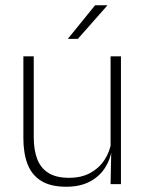

<svg xmlns="http://www.w3.org/2000/svg" viewBox="-20 -701 556 731"><path d="M108.5 -486.5V-178.5Q108.5 -130.5 121.5 -96Q134.5 -61.5 164 -42.8Q193.5 -24 243 -24Q289 -24 322.8 -42Q356.5 -60 377.2 -91.2Q398 -122.5 404.5 -162.5L415.5 -130.5H405.5Q400 -93 379 -60.8Q358 -28.5 321.2 -9.2Q284.5 10 232 10Q173 10 137 -12.2Q101 -34.5 85 -75.8Q69 -117 69 -175V-486.5ZM440.5 -486.5V0H401L403.5 -123.5L401 -125.5V-486.5ZM342 -681H388.5V-680L276.5 -553H239V-554Z"/></svg>

Font: Anek Gujarati Medium ExtraLight
Style: Regular
Weight: 250
Version: Version 1.003